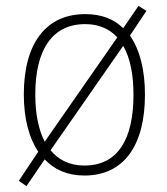

<svg xmlns="http://www.w3.org/2000/svg" viewBox="-20 -587 569 653"><path d="M473 -265C473 -348 456 -417 422 -466L478 -550L451 -567L399 -491C368 -522 325 -539 270 -539C136 -539 61 -439 61 -266C61 -185 78 -119 110 -71L44 28L70 46L132 -45C165 -10 209 10 267 10C404 10 473 -96 473 -265ZM100 -266C100 -417 157 -505 270 -505C317 -505 353 -488 379 -460L132 -105C111 -146 100 -200 100 -266ZM434 -265C434 -115 382 -24 267 -24C217 -24 179 -43 152 -76L399 -431C423 -390 434 -332 434 -265Z"/></svg>

Font: Noto Sans Devanagari UI SemiCondensed ExtraLight
Style: Regular
Weight: 200
Width: 4
Designer: Jelle Bosma - Monotype Design Team
Foundry: Monotype Imaging Inc.
Version: Version 2.004